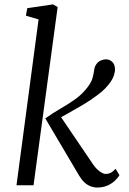

<svg xmlns="http://www.w3.org/2000/svg" viewBox="-20 -826 574 856"><path d="M53.5 0 152 -739.5 95.5 -756 101.5 -789.5 216.5 -806.5 237 -794.5 129.5 0ZM414 10Q398 10 383.2 4.2Q368.5 -1.5 356 -13.2Q343.5 -25 332.5 -43.5L182 -298Q215 -322 249.8 -341.8Q284.5 -361.5 316.5 -384.5Q348.5 -407.5 372.5 -440Q388 -460.5 393 -479.8Q398 -499 400 -515Q402.5 -531 410.5 -541.2Q418.5 -551.5 429.8 -556.5Q441 -561.5 452 -561.5Q469 -561.5 480.5 -550Q492 -538.5 492.5 -520Q493.5 -507.5 488.2 -491.2Q483 -475 471 -458Q452.5 -431.5 420.2 -406.5Q388 -381.5 352.2 -360.2Q316.5 -339 286 -322.2Q255.5 -305.5 240.5 -295.5V-321L394 -94.5Q407 -75 423.2 -62.8Q439.5 -50.5 452 -50.5Q462 -50.5 471.5 -54.5Q481 -58.5 495.5 -73.5L512.5 -45Q505 -32 491 -19.2Q477 -6.5 457.8 1.8Q438.5 10 414 10Z"/></svg>

Font: Merriweather Light 18pt Light
Style: Italic
Weight: 300
Italic angle: -7.8°
Version: Version 2.101